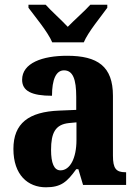

<svg xmlns="http://www.w3.org/2000/svg" viewBox="-20 -786 581 816"><path d="M202 -606H336C355 -651 409 -715 436 -753V-766H364C343 -742 295 -700 268 -672C242 -700 195 -742 174 -766H101V-753C129 -715 183 -651 202 -606ZM175 10C240 10 265 -13 304 -67H313L333 0H516V-54H513C473 -54 460 -70 460 -125V-379C460 -504 395 -549 265 -549C160 -549 74 -518 74 -447C74 -399 115 -379 201 -379C201 -448 218 -487 252 -487C290 -487 304 -449 304 -374V-319L232 -316C102 -311 37 -262 37 -153C37 -42 99 10 175 10ZM237 -62C209 -62 197 -94 197 -149C197 -221 215 -257 273 -263L305 -266V-191C305 -114 278 -62 237 -62Z"/></svg>

Font: Noto Serif Myanmar Condensed ExtraBold
Style: Regular
Weight: 800
Width: 3
Designer: Ben Mitchell and the Monotype Design Team
Foundry: Monotype Imaging Inc.
Version: Version 2.106